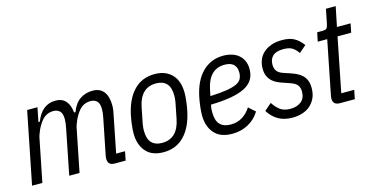

<svg xmlns="http://www.w3.org/2000/svg" viewBox="-69 -989 2594 1332"><g transform="rotate(-15 1227.5 -323.0)"><path d="M29 0 132 -516H206L186 -415H196Q239 -528 338 -528Q385 -528 411 -498.5Q437 -469 442 -415H452Q474 -474 513 -501Q552 -528 605 -528Q657 -528 684 -493Q711 -458 711 -394Q711 -378 708.5 -360Q706 -342 701 -320L650 -64H714L701 0H623Q574 0 574 -47Q574 -55 575 -62Q576 -69 578 -77L627 -322Q635 -360 635 -388Q635 -428 618 -445Q601 -462 572 -462Q520 -462 487 -421Q466 -395 450.5 -361.5Q435 -328 430 -300L370 0H296L360 -322Q368 -360 368 -388Q368 -428 351 -445Q334 -462 305 -462Q253 -462 220 -421Q199 -395 183.5 -361.5Q168 -328 163 -300L103 0Z M972 12Q888 12 845.5 -37.5Q803 -87 803 -167Q803 -193 807 -227Q811 -261 817 -291Q840 -405 899 -466.5Q958 -528 1049 -528Q1091 -528 1122.5 -515Q1154 -502 1175.5 -478.5Q1197 -455 1207.5 -422Q1218 -389 1218 -349Q1218 -323 1214 -289Q1210 -255 1204 -225Q1181 -111 1122 -49.5Q1063 12 972 12ZM978 -53Q1035 -53 1069.5 -87Q1104 -121 1117 -187L1140 -303Q1142 -315 1143 -327Q1144 -339 1144 -348Q1144 -408 1117.5 -435.5Q1091 -463 1043 -463Q986 -463 951.5 -429Q917 -395 904 -329L881 -213Q879 -201 878 -189Q877 -177 877 -168Q877 -108 903.5 -80.5Q930 -53 978 -53Z M1466 12Q1379 12 1336.5 -37.5Q1294 -87 1294 -167Q1294 -193 1298 -227Q1302 -261 1308 -291Q1331 -406 1392 -467Q1453 -528 1543 -528Q1575 -528 1603 -519.5Q1631 -511 1651.5 -494Q1672 -477 1684 -451.5Q1696 -426 1696 -391Q1696 -303 1615.5 -264Q1535 -225 1374 -222Q1369 -203 1368.5 -190.5Q1368 -178 1368 -168Q1368 -108 1394.5 -80.5Q1421 -53 1471 -53Q1520 -53 1556 -76Q1592 -99 1616 -137L1663 -95Q1632 -44 1580.5 -16Q1529 12 1466 12ZM1536 -465Q1479 -465 1444 -430Q1409 -395 1395 -329L1385 -280Q1454 -283 1499.5 -290Q1545 -297 1572 -309Q1599 -321 1610 -340Q1621 -359 1621 -386Q1621 -410 1614 -425Q1607 -440 1595 -449Q1583 -458 1567.5 -461.5Q1552 -465 1536 -465Z M1898 12Q1838 12 1796 -12.5Q1754 -37 1726 -82L1777 -126Q1802 -88 1829 -69.5Q1856 -51 1899 -51Q1947 -51 1977 -75Q2007 -99 2007 -147Q2007 -172 1994.5 -191Q1982 -210 1944 -223L1903 -237Q1881 -244 1859.5 -253.5Q1838 -263 1821.5 -278Q1805 -293 1794.5 -315Q1784 -337 1784 -370Q1784 -404 1795.5 -432.5Q1807 -461 1830 -482Q1853 -503 1887 -515Q1921 -527 1965 -527Q2016 -527 2049.5 -509.5Q2083 -492 2113 -452L2062 -408Q2046 -433 2023 -448.5Q2000 -464 1957 -464Q1906 -464 1881.5 -441.5Q1857 -419 1857 -379Q1857 -352 1870 -333.5Q1883 -315 1917 -304L1959 -290Q1986 -281 2007.5 -270.5Q2029 -260 2045 -244Q2061 -228 2069.5 -206Q2078 -184 2078 -152Q2078 -112 2064 -81.5Q2050 -51 2026 -30Q2002 -9 1969 1.5Q1936 12 1898 12Z M2241 0Q2191 0 2191 -45Q2191 -53 2192 -60Q2193 -67 2195 -75L2270 -452H2202L2215 -516H2251Q2275 -516 2283 -524Q2291 -532 2296 -558L2316 -658H2386L2357 -516H2455L2442 -452H2344L2267 -64H2360L2347 0Z"/></g></svg>

Font: IBM Plex Sans Condensed
Style: Italic
Weight: 400
Width: 3
Italic angle: -11°
Designer: Mike Abbink, Paul van der Laan, Pieter van Rosmalen
Foundry: Bold Monday
Version: Version 1.3